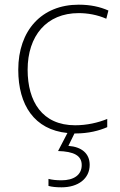

<svg xmlns="http://www.w3.org/2000/svg" viewBox="-20 -560 514 820"><path d="M302 10C358 10 404 -2 438 -17V-52C399 -36 351 -25 301 -25C160 -25 98 -127 98 -262C98 -407 179 -504 316 -504C354 -504 395 -497 434 -480L443 -515C407 -531 366 -540 316 -540C158 -540 58 -430 58 -262C58 -111 127 -6 268 8L228 85C295 87 329 104 329 145C329 188 294 210 243 210C220 210 203 208 187 204V234C201 238 219 240 243 240C314 240 363 203 363 144C363 95 328 67 272 63L298 10C299 10 301 10 302 10Z"/></svg>

Font: Noto Sans Malayalam ExtraLight
Style: Regular
Weight: 200
Designer: Jelle Bosma - Monotype Design Team
Foundry: Monotype Imaging Inc.
Version: Version 2.104